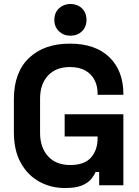

<svg xmlns="http://www.w3.org/2000/svg" viewBox="-20 -934 702 968"><path d="M308 14Q236 14 177.5 -18.5Q119 -51 84.5 -113.5Q50 -176 50 -266V-434Q50 -569 126 -641.5Q202 -714 332 -714Q461 -714 531.5 -645.5Q602 -577 602 -460V-456H472V-464Q472 -501 456.5 -531Q441 -561 410 -578.5Q379 -596 332 -596Q262 -596 222 -553Q182 -510 182 -436V-264Q182 -191 222 -146.5Q262 -102 334 -102Q406 -102 439 -140Q472 -178 472 -236V-246H306V-358H602V0H480V-67H462Q455 -50 439.5 -31Q424 -12 393 1Q362 14 308 14ZM335 -754Q301 -754 277.5 -776Q254 -798 254 -834Q254 -870 277.5 -892Q301 -914 335 -914Q370 -914 393 -892Q416 -870 416 -834Q416 -798 393 -776Q370 -754 335 -754Z"/></svg>

Font: Space Grotesk Light
Style: Bold
Weight: 700
Version: Version 2.000